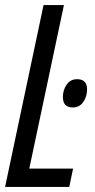

<svg xmlns="http://www.w3.org/2000/svg" viewBox="-20 -734 372 754"><path d="M252 0 267 -72H95L231 -714H151L0 0ZM322 -383Q322 -423 283 -423Q256 -423 241.5 -401.5Q227 -380 227 -353Q227 -312 266 -312Q292 -312 307 -333.5Q322 -355 322 -383Z"/></svg>

Font: Noto Sans Display Condensed
Style: Italic
Weight: 400
Width: 3
Designer: Monotype Design team
Foundry: Monotype Imaging Inc.
Version: 1.000